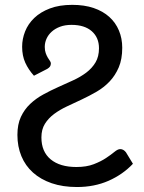

<svg xmlns="http://www.w3.org/2000/svg" viewBox="-20 -744 580 772"><path d="M116.5 -439.5Q94 -464.5 81.5 -492.2Q69 -520 69 -556Q69 -587.5 81 -617.8Q93 -648 117.8 -671.8Q142.5 -695.5 180.5 -710Q218.5 -724.5 270.5 -724.5Q319 -724.5 356.5 -711.8Q394 -699 419.5 -676Q445 -653 458.2 -621.2Q471.5 -589.5 471.5 -552Q471.5 -506 457.5 -473.2Q443.5 -440.5 420.8 -416.5Q398 -392.5 368.8 -375.5Q339.5 -358.5 309 -344.2Q278.5 -330 249.2 -316.2Q220 -302.5 197.2 -285.5Q174.5 -268.5 160.5 -246Q146.5 -223.5 146.5 -191.5Q146.5 -134 183.8 -103.2Q221 -72.5 287 -72.5Q328 -72.5 357 -83.8Q386 -95 406.2 -108.5Q426.5 -122 440 -133.2Q453.5 -144.5 463.5 -144.5Q470.5 -144.5 476.5 -140.8Q482.5 -137 486.5 -131.5L514.5 -85.5Q474 -42.5 416.8 -17.2Q359.5 8 289.5 8Q232.5 8 188 -7.2Q143.5 -22.5 112.8 -50Q82 -77.5 66 -116.2Q50 -155 50 -201.5Q50 -244 64 -274Q78 -304 101.2 -326Q124.5 -348 153.8 -364Q183 -380 213.8 -393.8Q244.5 -407.5 274 -421Q303.5 -434.5 326.8 -452Q350 -469.5 364 -493Q378 -516.5 378 -550Q378 -593 349 -618.5Q320 -644 267.5 -644Q241.5 -644 221.5 -636.5Q201.5 -629 187.8 -616.5Q174 -604 167 -588.2Q160 -572.5 160 -555.5Q160 -541 163.8 -530.5Q167.5 -520 172.2 -512.2Q177 -504.5 180.8 -499Q184.5 -493.5 184.5 -489.5Q184.5 -481.5 181 -476.5Q177.5 -471.5 170 -467Z"/></svg>

Font: Lato 2
Style: Regular
Weight: 400
Designer: Lukasz Dziedzic with Adam Twardoch and Botio Nikoltchev
Foundry: tyPoland Lukasz Dziedzic
Version: Version 2.015; 2015-08-06; http://www.latofonts.com/